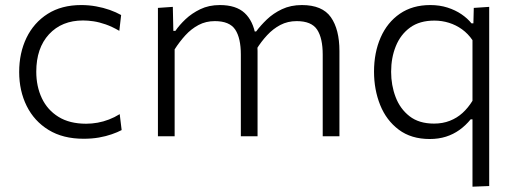

<svg xmlns="http://www.w3.org/2000/svg" viewBox="-20 -526 1992 741"><path d="M302.5 9.5Q223 9.5 167.5 -24.5Q112 -58.5 83 -117Q54 -175.5 54 -248Q54 -321.5 82.2 -380Q110.5 -438.5 164 -472.5Q217.5 -506.5 293.5 -506.5Q322.5 -506.5 350.5 -501.5Q378.5 -496.5 403.2 -487.8Q428 -479 447.5 -468L440.5 -407Q413 -423 388 -431.8Q363 -440.5 341 -443.8Q319 -447 300.5 -447Q218.5 -447 169.2 -393.8Q120 -340.5 120 -249.5Q120 -192.5 141.5 -147Q163 -101.5 205.8 -75Q248.5 -48.5 312.5 -48.5Q334.5 -48.5 356.8 -52.5Q379 -56.5 400.5 -64.8Q422 -73 442 -85.5L449.5 -24Q433.5 -15.5 411.2 -7.8Q389 0 361.8 4.8Q334.5 9.5 302.5 9.5Z M589.5 0Q589.5 -55.5 589.5 -107Q589.5 -158.5 589.5 -219.5V-269.5Q589.5 -324 589.5 -381.5Q589.5 -439 589.5 -495.5L647 -499.5L649 -407H657Q672 -429 696 -451.8Q720 -474.5 753 -490.5Q786 -506.5 828.5 -506.5Q891 -506.5 924 -476Q957 -445.5 966.5 -388L970 -385Q972 -372 973 -358.2Q974 -344.5 974 -329Q974 -296.5 974 -272.5Q974 -248.5 974 -219.5Q974 -161 974 -108.2Q974 -55.5 974 0H909.5Q909.5 -55.5 909.5 -108Q909.5 -160.5 909.5 -217V-315Q909.5 -379 887.8 -411.8Q866 -444.5 809 -444.5Q774.5 -444.5 746.2 -429.5Q718 -414.5 695.2 -389.5Q672.5 -364.5 654 -335.5V-217Q654 -158 654 -106.8Q654 -55.5 654 0ZM1225.5 0Q1225.5 -55.5 1225.5 -108Q1225.5 -160.5 1225.5 -217V-315Q1225.5 -379 1203.8 -411.8Q1182 -444.5 1125 -444.5Q1090.5 -444.5 1062.2 -429.8Q1034 -415 1011 -390.2Q988 -365.5 969.5 -335.5L960.5 -404.5H968.5Q985.5 -427.5 1010 -451Q1034.5 -474.5 1068.2 -490.5Q1102 -506.5 1145 -506.5Q1224 -506.5 1257 -459.5Q1290 -412.5 1290 -329Q1290 -296.5 1290 -272.5Q1290 -248.5 1290 -219.5Q1290 -161 1290 -108.2Q1290 -55.5 1290 0Z M1803.5 194.5Q1803.5 139 1803.5 86.5Q1803.5 34 1803.5 -25V-65.5H1796.5Q1777 -41.5 1753.2 -24.5Q1729.5 -7.5 1701 1.5Q1672.5 10.5 1638.5 10.5Q1567 10.5 1519 -25.5Q1471 -61.5 1447.2 -120.8Q1423.5 -180 1423.5 -249.5Q1423.5 -323 1449 -381.2Q1474.5 -439.5 1523.2 -473Q1572 -506.5 1640.5 -506.5Q1676.5 -506.5 1707 -496.8Q1737.5 -487 1761 -471Q1784.5 -455 1799.5 -436H1807L1808.5 -495.5L1868 -499.5Q1868 -441.5 1868 -386.2Q1868 -331 1868 -269.5V-27.5Q1868 33.5 1868 85Q1868 136.5 1868 192ZM1655 -49Q1688.5 -49 1716 -59.8Q1743.5 -70.5 1765 -90Q1786.5 -109.5 1803.5 -137V-371Q1786.5 -396 1763.2 -412.8Q1740 -429.5 1712.8 -438Q1685.5 -446.5 1656.5 -446.5Q1599.5 -446.5 1562.8 -419.8Q1526 -393 1507.8 -348.2Q1489.5 -303.5 1489.5 -249Q1489.5 -197 1506.8 -151.5Q1524 -106 1560.5 -77.5Q1597 -49 1655 -49Z"/></svg>

Font: Commissioner Thin Light
Style: Regular
Weight: 300
Version: Version 1.000